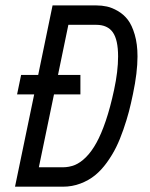

<svg xmlns="http://www.w3.org/2000/svg" viewBox="-20 -704 565 724"><path d="M342.8 -610.4H237.8L198.7 -421.4H283.2V-348.1H183.6L126.5 -73.2H216.8Q240.7 -73.2 262 -81.8Q283.2 -90.3 304.2 -111.3Q325.2 -132.3 343.5 -165.3Q361.8 -198.2 378.9 -248.5Q396 -298.8 410.2 -365.2Q425.3 -435.1 425.3 -491.2Q425.3 -554.2 405.3 -582.3Q385.3 -610.4 342.8 -610.4ZM498.5 -491.2Q498.5 -430.7 481.4 -349.6Q474.1 -314 466.1 -283.2Q458 -252.4 445.3 -215.6Q432.6 -178.7 418.2 -149.4Q403.8 -120.1 383.1 -91.3Q362.3 -62.5 338.6 -43.2Q314.9 -23.9 283.7 -12Q252.4 0 216.8 0H36.6L108.9 -348.1H44.4L59.6 -421.4H124L178.2 -683.6H342.8Q363.8 -683.6 383.1 -679.4Q402.3 -675.3 424.3 -662.6Q446.3 -649.9 461.9 -629.6Q477.5 -609.4 488 -573.7Q498.5 -538.1 498.5 -491.2Z"/></svg>

Font: Anka/Coder Condensed
Style: Italic
Weight: 400
Width: 4
Italic angle: -12°
Monospace: yes
Version: Version 001.100